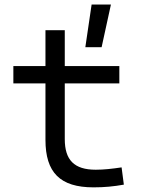

<svg xmlns="http://www.w3.org/2000/svg" viewBox="-20 -805 626 835"><path d="M386.7 9.8C434.1 9.8 474.1 5.9 518.6 -2L508.8 -77.1C466.3 -70.8 431.6 -66.9 396.5 -66.9C302.7 -66.9 261.7 -108.9 261.7 -200.2V-442.4H499V-517.6H261.7V-673.8H177.7V-517.6H38.1V-442.4H177.7V-196.8C177.7 -54.7 241.2 9.8 386.7 9.8ZM351.1 -599.6H421.9L462.4 -785.2H378.4Z"/></svg>

Font: Cascadia Mono PL SemiLight
Style: Regular
Weight: 350
Monospace: yes
Designer: Aaron Bell
Foundry: Saja Typeworks
Version: Version 2404.023